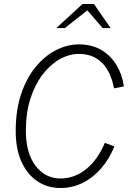

<svg xmlns="http://www.w3.org/2000/svg" viewBox="-20 -934 643 965"><path d="M284 11Q219 11 168 -23Q117 -57 88 -121Q59 -185 59 -276Q59 -381 86.5 -462Q114 -543 160 -598.5Q206 -654 262.5 -682.5Q319 -711 377 -711Q437 -711 483.5 -686Q530 -661 561 -614Q592 -567 603 -500L553 -490Q537 -575 492 -619Q447 -663 378 -663Q327 -663 279.5 -636Q232 -609 193.5 -558.5Q155 -508 132.5 -437Q110 -366 110 -277Q110 -165 158.5 -101Q207 -37 284 -37Q355 -37 413 -84Q471 -131 507 -216L555 -198Q528 -132 486 -85Q444 -38 392.5 -13.5Q341 11 284 11ZM263 -793 395 -914H452L536 -793H496L419 -882L306 -793Z"/></svg>

Font: Red Hat Mono
Style: Italic
Weight: 300
Italic angle: -12°
Monospace: yes
Designer: Pentagram, MCKL
Foundry: Pentagram, MCKL
Version: Version 1.023